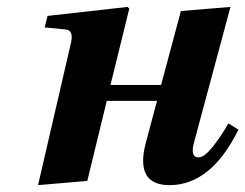

<svg xmlns="http://www.w3.org/2000/svg" viewBox="-20 -522 708 554"><path d="M89.8 12.2 183.1 -391.1Q189 -412.6 185.8 -424.1Q182.6 -435.5 168.9 -437L108.9 -442.9L117.2 -476.1L348.1 -502L353 -497.1L298.8 -276.9H444.8L502 -490.2L645 -502L541 -115.2Q526.9 -67.9 553.2 -67.9Q568.8 -67.9 592.5 -96.9Q616.2 -126 639.2 -166L668 -147.9Q588.9 12.2 469.2 12.2Q370.1 12.2 399.9 -106.9L433.1 -231H288.1L231.9 0Z"/></svg>

Font: Linguistics Pro
Style: Bold Italic
Weight: 700
Italic angle: -12°
Designer: Stefan Peev, Context Ltd
Foundry: Stefan Peev, Context Ltd
Version: Version 001.000